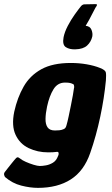

<svg xmlns="http://www.w3.org/2000/svg" viewBox="-38 -783 541 930"><path d="M31 -242Q46 -310 76.5 -363.5Q107 -417 162 -447.5Q217 -478 305 -478Q345 -478 382 -471.5Q419 -465 446 -454Q472 -444 474.5 -432.5Q477 -421 475 -394Q467 -309 447.5 -217Q428 -125 399 -42Q369 45 305 86Q241 127 146 127Q108 127 65 116Q22 105 -13 75Q-16 72 -18 64Q-20 56 -13 48Q-9 43 -0.5 32Q8 21 17 10Q26 -1 30 -6Q41 -20 46 -21Q51 -22 61 -14Q69 -7 87 1Q105 9 124.5 15Q144 21 155 21Q167 21 184.5 18Q202 15 218.5 5Q235 -5 243 -27Q243 -28 243.5 -29Q244 -30 245 -31Q247 -38 245.5 -43.5Q244 -49 234 -47Q229 -46 217.5 -45.5Q206 -45 195 -45Q144 -45 101 -65.5Q58 -86 37.5 -130Q17 -174 31 -242ZM190 -267Q183 -234 182.5 -207.5Q182 -181 192.5 -166Q203 -151 228 -151Q239 -151 249.5 -152Q260 -153 269 -157Q275 -159 278.5 -163.5Q282 -168 284 -176Q289 -193 294.5 -219Q300 -245 305.5 -272.5Q311 -300 315 -322Q319 -344 320 -354Q322 -359 321 -366.5Q320 -374 317 -375Q310 -379 301.5 -381Q293 -383 277 -383Q241 -383 221 -350.5Q201 -318 190 -267ZM270 -603Q275 -628 290 -657Q305 -686 323.5 -712Q342 -738 355 -754Q363 -762 371 -762Q385 -762 398 -762.5Q411 -763 424 -763Q432 -763 432 -759.5Q432 -756 424 -745Q420 -738 411.5 -721Q403 -704 393.5 -686.5Q384 -669 377 -658Q398 -656 405 -639Q412 -622 409 -606Q403 -580 384 -562.5Q365 -545 327 -544Q299 -543 281 -554.5Q263 -566 270 -603Z"/></svg>

Font: Glory ExtraBold
Style: Italic
Weight: 800
Italic angle: -12°
Version: Version 1.011